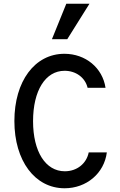

<svg xmlns="http://www.w3.org/2000/svg" viewBox="-20 -998 640 1028"><path d="M455 -182C443 -122 392 -81 327 -81C224 -81 157 -186 157 -349C157 -513 223 -619 326 -619C386 -619 436 -583 449 -528H545C529 -635 438 -710 325 -710C166 -710 57 -563 57 -350C57 -137 167 10 326 10C443 10 538 -70 552 -182ZM459 -978H335L258 -788H340Z"/></svg>

Font: CommitMono
Style: 500Regular
Weight: 500
Monospace: yes
Designer: Eigil Nikolajsen
Foundry: Eigil Nikolajsen
Version: Version 1.143